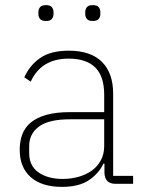

<svg xmlns="http://www.w3.org/2000/svg" viewBox="-20 -718 562 750"><path d="M431 0Q390 0 388 -42V-79H384Q366 -40 327 -14Q288 12 222 12Q143 12 100 -26Q57 -64 57 -133Q57 -166 67 -193Q77 -220 100.5 -239.5Q124 -259 161.5 -269.5Q199 -280 254 -280H387V-348Q387 -420 352 -454.5Q317 -489 248 -489Q141 -489 100 -399L75 -416Q96 -463 137 -491.5Q178 -520 249 -520Q334 -520 378 -476.5Q422 -433 422 -352V-31H500V0ZM225 -19Q258 -19 287.5 -27.5Q317 -36 339 -52Q361 -68 374 -92Q387 -116 387 -148V-252H254Q170 -252 132 -223.5Q94 -195 94 -148V-120Q94 -70 130.5 -44.5Q167 -19 225 -19ZM160 -636Q143 -636 136.5 -644Q130 -652 130 -663V-671Q130 -682 136.5 -690Q143 -698 160 -698Q176 -698 182.5 -690Q189 -682 189 -671V-663Q189 -652 182.5 -644Q176 -636 160 -636ZM342 -636Q326 -636 319.5 -644Q313 -652 313 -663V-671Q313 -682 319.5 -690Q326 -698 342 -698Q359 -698 365.5 -690Q372 -682 372 -671V-663Q372 -652 365.5 -644Q359 -636 342 -636Z"/></svg>

Font: IBM Plex Sans Thai Looped ExtraLight
Style: Regular
Weight: 200
Designer: Mike Abbink, Paul van der Laan, Pieter van Rosmalen, Ben Mitchell, Mark Frömberg
Foundry: Bold Monday
Version: Version 1.0